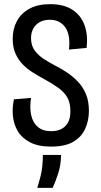

<svg xmlns="http://www.w3.org/2000/svg" viewBox="-20 -692 484 922"><path d="M225 12Q164 12 124.5 -8.5Q85 -29 65.5 -62Q46 -95 42 -135Q38 -175 47 -215L129 -222Q122 -176 129.5 -140Q137 -104 161 -83Q185 -62 226 -62Q251 -62 271.5 -71Q292 -80 305 -101Q318 -122 318 -159Q318 -198 303.5 -223.5Q289 -249 261 -269.5Q233 -290 194 -311Q165 -327 137.5 -344Q110 -361 88.5 -383.5Q67 -406 54 -435.5Q41 -465 41 -505Q41 -553 61 -590.5Q81 -628 121 -650Q161 -672 221 -672Q287 -672 328 -645Q369 -618 386 -571Q403 -524 396 -462L311 -454Q315 -487 311 -513.5Q307 -540 295 -558.5Q283 -577 264 -587Q245 -597 220 -597Q191 -597 171 -586Q151 -575 140 -555Q129 -535 129 -509Q129 -473 147 -449Q165 -425 191.5 -408Q218 -391 245 -377Q273 -363 301.5 -344Q330 -325 354 -300Q378 -275 392.5 -240.5Q407 -206 407 -160Q407 -114 389.5 -74.5Q372 -35 332.5 -11.5Q293 12 225 12ZM159 210Q179 146 182.5 111.5Q186 77 186 52H273Q273 99 259.5 140.5Q246 182 233 210Z"/></svg>

Font: Bricolage Grotesque 24pt Condensed
Style: Regular
Weight: 400
Width: 3
Designer: Mathieu Triay
Foundry: Atelier Triay
Version: Version 1.001;gftools[0.9.33.dev8+g029e19f]